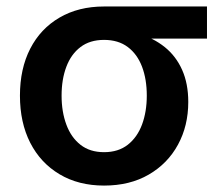

<svg xmlns="http://www.w3.org/2000/svg" viewBox="-20 -561 677 592"><path d="M300.8 11.2Q222.2 11.2 163.6 -23.7Q105 -58.6 73.2 -120.8Q41.5 -183.1 41.5 -266.1Q41.5 -349.1 73.2 -410.9Q105 -472.7 163.6 -506.8Q222.2 -541 300.8 -541H618.2V-441.9H384.8L300.8 -438Q257.3 -438 228.3 -416Q199.2 -394 184.6 -355.2Q169.9 -316.4 169.9 -266.1Q169.9 -216.3 184.6 -176.8Q199.2 -137.2 228.3 -114.5Q257.3 -91.8 300.8 -91.8Q344.7 -91.8 374 -114.7Q403.3 -137.7 418 -177.2Q432.6 -216.8 432.6 -266.1Q432.6 -316.4 418 -355.2Q403.3 -394 374 -416Q344.7 -438 300.8 -438V-471.7Q357.9 -471.7 405.5 -457.8Q453.1 -443.8 487.8 -416Q522.5 -388.2 541.5 -345.7Q560.5 -303.2 560.5 -246.6Q560.5 -173.3 528.8 -115Q497.1 -56.6 438.7 -22.7Q380.4 11.2 300.8 11.2Z"/></svg>

Font: Inter 17pt SemiBold
Style: Regular
Weight: 600
Version: Version 4.001;git-66647c0bb